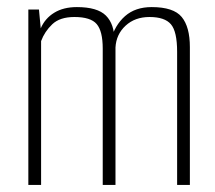

<svg xmlns="http://www.w3.org/2000/svg" viewBox="-20 -522 606 542"><path d="M60 0V-495H90L95 -442Q107 -470 133 -486Q159 -502 197 -502Q255 -502 279 -478Q303 -454 303 -408L292 -407Q304 -451 333 -476.5Q362 -502 408 -502Q470 -502 493 -474Q516 -446 516 -389V0H480V-376Q480 -433 462.5 -453.5Q445 -474 402 -474Q361 -474 334.5 -449.5Q308 -425 306 -388V0H270V-385Q270 -434 253 -454Q236 -474 190 -474Q149 -474 127.5 -453.5Q106 -433 96 -406V0Z"/></svg>

Font: Alumni Sans ExtraLight
Style: Regular
Weight: 250
Version: Version 1.018